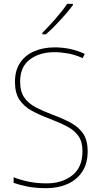

<svg xmlns="http://www.w3.org/2000/svg" viewBox="-20 -971 527 1001"><path d="M437 -182Q437 -118 408.5 -75.5Q380 -33 331.5 -11.5Q283 10 221 10Q167 10 125.5 2Q84 -6 51 -18V-47Q86 -33 129 -24Q172 -15 223 -15Q304 -15 357 -57Q410 -99 410 -182Q410 -231 389.5 -261Q369 -291 330 -311.5Q291 -332 236 -353Q185 -372 145 -394Q105 -416 81.5 -451Q58 -486 58 -544Q58 -604 85 -644Q112 -684 159 -704Q206 -724 265 -724Q349 -724 422 -690L411 -668Q371 -686 333.5 -692.5Q296 -699 263 -699Q187 -699 136 -661Q85 -623 85 -546Q85 -493 107 -462Q129 -431 166.5 -411.5Q204 -392 249 -375Q306 -354 348 -331.5Q390 -309 413.5 -274.5Q437 -240 437 -182ZM360 -944Q334 -909 294.5 -866Q255 -823 219 -792H201V-800Q235 -834 271 -875Q307 -916 330 -951H360Z"/></svg>

Font: Noto Sans Gurmukhi UI SemiCondensed Thin
Style: Regular
Weight: 100
Width: 4
Designer: Jelle Bosma - Monotype Design Team
Foundry: Monotype Imaging Inc.
Version: Version 2.004; ttfautohint (v1.8.4.7-5d5b)